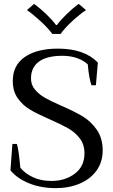

<svg xmlns="http://www.w3.org/2000/svg" viewBox="-20 -961 585 991"><path d="M119 -909 156 -941Q186 -919 218 -888.5Q250 -858 269 -832H274Q293 -858 324.5 -888.5Q356 -919 386 -941L424 -909Q392 -888 353 -852Q314 -816 293 -786H250Q229 -815 190 -851Q151 -887 119 -909ZM34 -82 44 -218H67Q76 -193 85 -95Q111 -64 152 -45.5Q193 -27 245 -27Q316 -27 366 -64.5Q416 -102 416 -170Q416 -215 392 -246.5Q368 -278 333 -298Q298 -318 239 -344Q175 -372 137 -394Q99 -416 72.5 -452.5Q46 -489 46 -543Q46 -625 109 -667.5Q172 -710 279 -710Q416 -710 485 -638L475 -521H452Q439 -558 433 -629Q410 -650 376.5 -661.5Q343 -673 302 -673Q222 -673 181 -643Q140 -613 140 -556Q140 -523 160.5 -498.5Q181 -474 211.5 -456.5Q242 -439 295 -416Q364 -386 406.5 -360.5Q449 -335 479.5 -291.5Q510 -248 510 -184Q510 -125 478.5 -81Q447 -37 392 -13.5Q337 10 268 10Q190 10 128.5 -15.5Q67 -41 34 -82Z"/></svg>

Font: Trirong
Style: Regular
Weight: 400
Version: Version 1.000